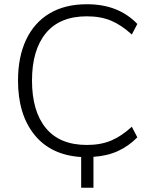

<svg xmlns="http://www.w3.org/2000/svg" viewBox="-20 -733 724 906"><path d="M363 153V8Q220 -1 142.5 -97Q65 -193 65 -353Q65 -464 103 -545Q141 -626 213.5 -669.5Q286 -713 390 -713Q466 -713 525 -689.5Q584 -666 628 -620L602 -570Q553 -615 504 -635.5Q455 -656 390 -656Q262 -656 196.5 -576.5Q131 -497 131 -353Q131 -208 196.5 -128.5Q262 -49 390 -49Q455 -49 504 -69.5Q553 -90 602 -135L628 -85Q588 -44 537 -20.5Q486 3 421 7V153Z"/></svg>

Font: Winston Light
Style: Regular
Weight: 300
Designer: Original fonts by Vernon Adams / Changes by Cristiano Sobral
Foundry: Original fonts by Vernon Adams / Changes by Cristiano Sobral
Version: Version 2.503;July 17, 2020;FontCreator 13.0.0.2655 64-bit